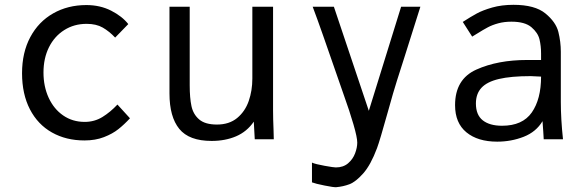

<svg xmlns="http://www.w3.org/2000/svg" viewBox="-20 -578 2440 797"><path d="M71.5 -274Q71.5 -360 105.8 -424Q140 -488 200.8 -522.5Q261.5 -557 338.5 -557Q395.5 -557 441.2 -533.8Q487 -510.5 512.5 -478L458 -422Q433.5 -448 406.5 -463.5Q379.5 -479 339.5 -479Q287.5 -479 246.8 -453.2Q206 -427.5 183.2 -381.8Q160.5 -336 160.5 -277Q160.5 -219 182 -172.2Q203.5 -125.5 242.2 -98.8Q281 -72 331.5 -72Q372 -72 405 -92.2Q438 -112.5 467.5 -144L519.5 -87Q496 -61.5 471.5 -42Q447 -22.5 411.5 -8.8Q376 5 330.5 5Q254.5 5 195.8 -28Q137 -61 104.2 -124.2Q71.5 -187.5 71.5 -274Z M683.5 -190V-550H767.5V-224Q767.5 -171.5 774.8 -137.5Q782 -103.5 806.8 -82.2Q831.5 -61 880.5 -61Q931.5 -61 964.5 -88.2Q997.5 -115.5 1012.5 -158.8Q1027.5 -202 1027.5 -252V-550H1113.5V-119Q1113.5 -86 1115.5 -38Q1115.5 -27 1116.5 0H1037.5L1033.5 -73Q1005 -31.5 960 -12.2Q915 7 858.5 7Q765 7 724.2 -43Q683.5 -93 683.5 -190Z M1374 117Q1405 117 1425 99.8Q1445 82.5 1454 58.5Q1463 34.5 1463 14Q1463 -7.5 1447.2 -61.8Q1431.5 -116 1407 -184L1367.5 -297.5Q1346 -360 1321.2 -430.5Q1296.5 -501 1278 -550H1366L1511 -118L1645 -550H1725L1658.5 -339.5L1628 -244Q1614 -200.5 1589.5 -112Q1556.5 6.5 1545 37Q1519 106.5 1487.8 141.8Q1456.5 177 1430.5 186.8Q1404.5 196.5 1376 199Q1366 200 1327.5 192.2Q1289 184.5 1275 179V97Q1289.5 103.5 1327.2 110.2Q1365 117 1374 117Z M1869 -141.5Q1869 -249.5 1957.5 -289.2Q2046 -329 2168 -329H2226V-356Q2226 -387 2219.5 -414.5Q2213 -442 2186 -465Q2159 -488 2103 -488Q2073 -488 2048.2 -481.2Q2023.5 -474.5 2004.8 -464.5Q1986 -454.5 1960.5 -438.5L1940 -426L1901 -487Q1935 -509 1959.5 -522.2Q1984 -535.5 2023.2 -546.8Q2062.5 -558 2111.5 -558Q2200.5 -558 2244 -522.2Q2287.5 -486.5 2297.8 -445.5Q2308 -404.5 2308 -363V-155Q2308 -84 2317 0H2237L2235 -33.5L2232 -75Q2205.5 -30.5 2153.8 -10.2Q2102 10 2044 10Q1963 10 1916 -28.8Q1869 -67.5 1869 -141.5ZM2226 -260 2183 -262Q2101 -262 2051.2 -250.2Q2001.5 -238.5 1978.5 -213.5Q1955.5 -188.5 1955.5 -148.5Q1955.5 -101 1984 -78.5Q2012.5 -56 2064 -56Q2149 -56 2187.5 -111.2Q2226 -166.5 2226 -260Z"/></svg>

Font: JuliaMono
Style: Regular
Weight: 400
Monospace: yes
Designer: cormullion
Foundry: corm
Version: Version 0.055; ttfautohint (v1.8.4)